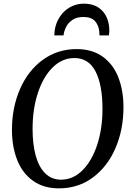

<svg xmlns="http://www.w3.org/2000/svg" viewBox="-20 -1022 716 1052"><path d="M45.5 -310.5Q45.5 -432.5 89.5 -533.8Q133.5 -635 214.2 -694Q295 -753 400 -753Q486 -753 543.8 -710.8Q601.5 -668.5 629 -596.5Q656.5 -524.5 656.5 -435Q656.5 -312.5 613 -211Q569.5 -109.5 489.2 -49.8Q409 10 303 10Q218 10 160 -32Q102 -74 73.8 -146.5Q45.5 -219 45.5 -310.5ZM541.5 -425Q541.5 -557 503.5 -630.5Q465.5 -704 387.5 -704Q320.5 -704 268.5 -652.5Q216.5 -601 187.5 -512.5Q158.5 -424 158.5 -316Q158.5 -230.5 176 -168Q193.5 -105.5 228.5 -71.5Q263.5 -37.5 314.5 -37.5Q380.5 -37.5 432.2 -89.2Q484 -141 512.8 -229.5Q541.5 -318 541.5 -425ZM579 -856Q579 -842 576.5 -828H525Q525 -840 524 -848Q521 -883 500.8 -906Q480.5 -929 436.5 -929Q402 -929 378.5 -914Q355 -899 343 -876Q331 -853 328 -828H277.5Q277.5 -836 279.5 -854Q285 -894.5 306.8 -928.5Q328.5 -962.5 363 -982.2Q397.5 -1002 439.5 -1002Q487.5 -1002 519 -980.8Q550.5 -959.5 564.8 -926.2Q579 -893 579 -856Z"/></svg>

Font: Merriweather Text
Style: Italic
Weight: 400
Italic angle: -7.8°
Designer: Eben Sorkin
Foundry: Eben Sorkin
Version: Version 2.100